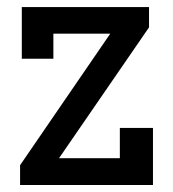

<svg xmlns="http://www.w3.org/2000/svg" viewBox="-20 -526 491 546"><path d="M37.1 -56.2 293.5 -430.2H131.8V-358.9H42V-505.9H403.8V-448.2L147.9 -76.2H320.8V-162.1H415V0H37.1Z"/></svg>

Font: Twentytwelve Slab
Style: TwentytwelveSlab
Weight: 400
Designer: Domenico Catapano
Version: Version 1.00 2012